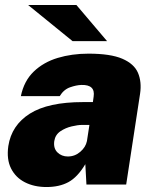

<svg xmlns="http://www.w3.org/2000/svg" viewBox="-20 -743 623 773"><path d="M167 10Q118 10 80.5 -9Q43 -28 24.5 -64.8Q6 -101.5 13.5 -155Q26.5 -239 100.2 -285.5Q174 -332 314 -332H354L357 -354Q364.5 -402.5 308 -401Q287.5 -400.5 262 -391.5Q236.5 -382.5 220.5 -356H64Q76.5 -417 115.8 -454.8Q155 -492.5 212.2 -509.8Q269.5 -527 336 -527Q425 -527 472.5 -506.5Q520 -486 535.5 -449.8Q551 -413.5 544 -366L488 0H328L323.5 -82Q292 -29.5 255.5 -9.8Q219 10 167 10ZM253 -113Q281.5 -113 303.2 -131.8Q325 -150.5 330 -175L340 -240H309Q293.5 -240 268.8 -234.2Q244 -228.5 223.2 -214.5Q202.5 -200.5 198.5 -175Q194.5 -146 211.2 -129.5Q228 -113 253 -113ZM287.5 -723H93L272 -577.5H411Z"/></svg>

Font: Public Sans Black
Style: Italic
Weight: 900
Italic angle: -8°
Designer: The Public Sans project authors (U.S. Web Design System). Libre Franklin designed by Pablo Impallari and Rodrigo Fuenzal
Version: Version 1.007; ttfautohint (v1.8.1) -l 8 -r 50 -G 200 -x 14 